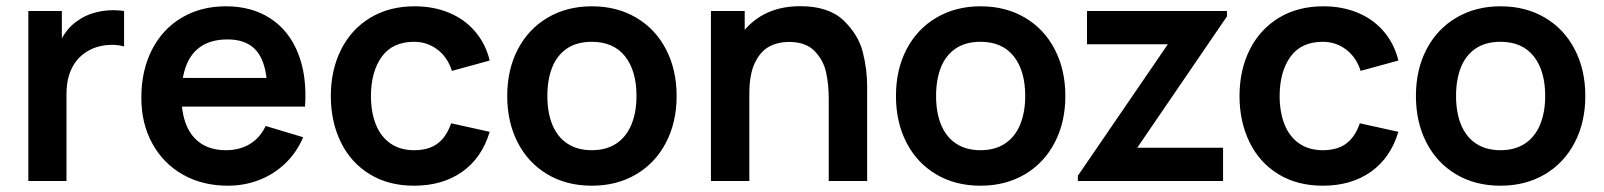

<svg xmlns="http://www.w3.org/2000/svg" viewBox="-20 -575 5096 610"><path d="M70 0V-540H176.5V-408.5L163.5 -425.5Q174 -453.2 190.9 -475.3Q207.8 -497.5 230.5 -511.7Q249.8 -525.1 274 -532.7Q298.2 -540.2 323.8 -542Q349.3 -543.8 374.2 -540V-427.5Q348.6 -434.8 317.8 -431.6Q286.9 -428.5 262.3 -414.7Q237.9 -401.4 222.1 -380.7Q206.2 -359.9 198.7 -333.9Q191.2 -307.8 191.2 -274.3V0Z M704.3 15Q623.3 15 560.9 -20.3Q498.5 -55.7 463.8 -119.3Q429 -182.9 429 -264.2Q429 -351.3 462.9 -417.2Q496.8 -483.2 557.8 -519.1Q618.7 -555 697.7 -555Q780.5 -555 839.7 -516Q898.9 -477.1 927.3 -404.9Q955.8 -332.8 949.1 -236.3H829.5V-280.3Q829.2 -339.5 815.6 -376.6Q802.1 -413.7 774.2 -431.7Q746.4 -449.7 702.7 -449.7Q653.8 -449.7 621.2 -429.2Q588.6 -408.8 572.5 -368.9Q556.5 -329 556.5 -270Q556.5 -215.2 572.5 -176.7Q588.6 -138.2 620.3 -118Q652.1 -97.8 697.7 -97.8Q741.7 -97.8 774.1 -117.6Q806.5 -137.4 824 -174.8L943.2 -139Q922.8 -90.9 886.7 -56.2Q850.5 -21.4 803.5 -3.2Q756.4 15 704.3 15ZM518.5 -236.3V-327.5H890.2V-236.3Z M1295.5 15Q1214.1 15 1154.3 -21.8Q1094.5 -58.5 1062.9 -123.2Q1031.2 -187.8 1031 -270Q1031.2 -352.9 1063.7 -417.5Q1096.2 -482.2 1156.4 -518.6Q1216.6 -555 1297.2 -555Q1357.9 -555 1407.5 -534.2Q1457 -513.3 1490 -474.3Q1523.1 -435.3 1535.8 -382.7L1415.8 -349.8Q1402.1 -393 1369.7 -417.6Q1337.3 -442.2 1295.5 -442.2Q1227.4 -442.2 1193.1 -395Q1158.8 -347.9 1158.5 -270Q1158.7 -218 1174.2 -179.3Q1189.7 -140.7 1220.5 -119.3Q1251.3 -97.8 1295.5 -97.8Q1342.2 -97.8 1370.4 -119.1Q1398.7 -140.4 1413.2 -183.3L1535.8 -156.2Q1511.1 -73.7 1448.6 -29.3Q1386.1 15 1295.5 15Z M1860.2 15Q1780 15 1719.1 -21.2Q1658.2 -57.4 1624.8 -122.2Q1591.5 -186.9 1591.5 -270.2Q1591.5 -353.9 1625.3 -418.6Q1659.2 -483.2 1720.3 -519.1Q1781.5 -555 1860.2 -555Q1940.4 -555 2001.5 -518.8Q2062.7 -482.7 2096.2 -417.8Q2129.7 -353 2129.7 -270.2Q2129.7 -186.7 2095.9 -122Q2062.2 -57.2 2001 -21.1Q1939.8 15 1860.2 15ZM1860.2 -97.8Q1906.7 -97.8 1938.6 -119.3Q1970.5 -140.8 1986.3 -179.8Q2002.2 -218.8 2002.2 -270.2Q2002.2 -350.2 1965.7 -396.2Q1929.2 -442.2 1860.2 -442.2Q1812.8 -442.2 1781.2 -420.8Q1749.8 -399.5 1734.4 -360.9Q1719 -322.2 1719 -270.2Q1719 -217 1735.1 -178.2Q1751.2 -139.5 1782.8 -118.7Q1814.2 -97.8 1860.2 -97.8Z M2613 -260.2Q2613 -307 2604.5 -345.3Q2596.1 -383.7 2568 -412.8Q2540 -441.8 2486.8 -441.8Q2452.2 -441.8 2424.3 -427.2Q2396.5 -412.7 2378.6 -376Q2360.7 -339.3 2360.7 -277.5L2289.2 -308.2Q2289.2 -377.9 2316.2 -434Q2343.2 -490.2 2395.8 -522.8Q2448.5 -555.3 2522.7 -555.3Q2613.2 -555.3 2660.3 -509.8Q2707.5 -464.2 2721.2 -409.5Q2735 -354.8 2735 -301.5V0H2613ZM2238.7 0V-540H2346V-372.5H2360.7V0Z M3095.2 15Q3015 15 2954.1 -21.2Q2893.2 -57.4 2859.8 -122.2Q2826.5 -186.9 2826.5 -270.2Q2826.5 -353.9 2860.3 -418.6Q2894.2 -483.2 2955.3 -519.1Q3016.5 -555 3095.2 -555Q3175.4 -555 3236.5 -518.8Q3297.7 -482.7 3331.2 -417.8Q3364.7 -353 3364.7 -270.2Q3364.7 -186.7 3330.9 -122Q3297.2 -57.2 3236 -21.1Q3174.8 15 3095.2 15ZM3095.2 -97.8Q3141.7 -97.8 3173.6 -119.3Q3205.5 -140.8 3221.3 -179.8Q3237.2 -218.8 3237.2 -270.2Q3237.2 -350.2 3200.7 -396.2Q3164.2 -442.2 3095.2 -442.2Q3047.8 -442.2 3016.2 -420.8Q2984.8 -399.5 2969.4 -360.9Q2954 -322.2 2954 -270.2Q2954 -217 2970.1 -178.2Q2986.2 -139.5 3017.8 -118.7Q3049.2 -97.8 3095.2 -97.8Z M3404.5 0V-16.7L3690.3 -434.3H3433.5V-540H3878.2V-523L3593.2 -105.7H3865.8V0Z M4182.5 15Q4101.1 15 4041.3 -21.8Q3981.5 -58.5 3949.9 -123.2Q3918.2 -187.8 3918 -270Q3918.2 -352.9 3950.7 -417.5Q3983.2 -482.2 4043.4 -518.6Q4103.6 -555 4184.2 -555Q4244.9 -555 4294.5 -534.2Q4344 -513.3 4377 -474.3Q4410.1 -435.3 4422.8 -382.7L4302.8 -349.8Q4289.1 -393 4256.7 -417.6Q4224.3 -442.2 4182.5 -442.2Q4114.4 -442.2 4080.1 -395Q4045.8 -347.9 4045.5 -270Q4045.7 -218 4061.2 -179.3Q4076.7 -140.7 4107.5 -119.3Q4138.3 -97.8 4182.5 -97.8Q4229.2 -97.8 4257.4 -119.1Q4285.7 -140.4 4300.2 -183.3L4422.8 -156.2Q4398.1 -73.7 4335.6 -29.3Q4273.1 15 4182.5 15Z M4747.2 15Q4667 15 4606.1 -21.2Q4545.2 -57.4 4511.8 -122.2Q4478.5 -186.9 4478.5 -270.2Q4478.5 -353.9 4512.3 -418.6Q4546.2 -483.2 4607.3 -519.1Q4668.5 -555 4747.2 -555Q4827.4 -555 4888.5 -518.8Q4949.7 -482.7 4983.2 -417.8Q5016.7 -353 5016.7 -270.2Q5016.7 -186.7 4982.9 -122Q4949.2 -57.2 4888 -21.1Q4826.8 15 4747.2 15ZM4747.2 -97.8Q4793.7 -97.8 4825.6 -119.3Q4857.5 -140.8 4873.3 -179.8Q4889.2 -218.8 4889.2 -270.2Q4889.2 -350.2 4852.7 -396.2Q4816.2 -442.2 4747.2 -442.2Q4699.8 -442.2 4668.2 -420.8Q4636.8 -399.5 4621.4 -360.9Q4606 -322.2 4606 -270.2Q4606 -217 4622.1 -178.2Q4638.2 -139.5 4669.8 -118.7Q4701.2 -97.8 4747.2 -97.8Z"/></svg>

Font: Hauora
Style: Regular
Weight: 400
Designer: Wayne Shih
Foundry: WCYS
Version: Version 1.001